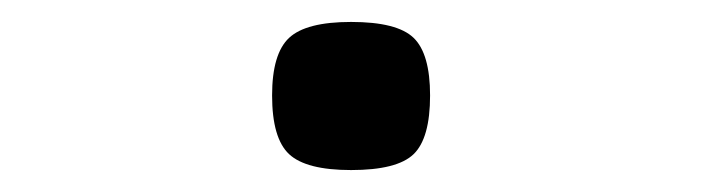

<svg xmlns="http://www.w3.org/2000/svg" viewBox="-20 -141 640 175"><path d="M300 14Q259 14 243.5 -0.5Q228 -15 228 -54Q228 -92 243.5 -106.5Q259 -121 300 -121Q342 -121 357 -106.5Q372 -92 372 -54Q372 -15 357 -0.5Q342 14 300 14Z"/></svg>

Font: Victor Mono
Style: Regular
Weight: 400
Monospace: yes
Designer: Rune Bjørnerås
Version: Version 1.561;gftools[0.9.30]